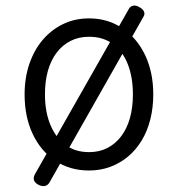

<svg xmlns="http://www.w3.org/2000/svg" viewBox="-20 -584 629 679"><path d="M295 19Q227 19 175.5 -15.5Q124 -50 95.5 -110.5Q67 -171 67 -250Q67 -309 84 -358.5Q101 -408 131.5 -443.5Q162 -479 203.5 -499Q245 -519 295 -519Q361 -519 412.5 -484.5Q464 -450 493 -389.5Q522 -329 522 -250Q522 -203 511.5 -161.5Q501 -120 481 -87Q461 -54 433 -30.5Q405 -7 370 6Q335 19 295 19ZM295 -46Q331 -46 359.5 -60.5Q388 -75 408.5 -102Q429 -129 439.5 -166.5Q450 -204 450 -250Q450 -312 431.5 -358Q413 -404 378.5 -429Q344 -454 295 -454Q259 -454 230 -439.5Q201 -425 180.5 -398Q160 -371 149.5 -334Q139 -297 139 -250Q139 -189 158 -143Q177 -97 211.5 -71.5Q246 -46 295 -46ZM154 63Q147 73 136.5 74Q126 75 115 69Q104 63 100.5 54Q97 45 103 33L436 -553Q441 -562 451.5 -564Q462 -566 474 -558Q485 -552 489 -543.5Q493 -535 488 -526Z"/></svg>

Font: Playwrite BR Light
Style: Regular
Weight: 300
Version: Version 1.003